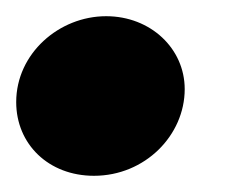

<svg xmlns="http://www.w3.org/2000/svg" viewBox="-24 -202 306 237"><path d="M92 15C155 15 204 -35 204 -92C204 -142 162 -182 107 -182C49 -182 -4 -136 -4 -76C-4 -24 36 15 92 15Z"/></svg>

Font: Fixel Text 20240404 ExtraBold
Style: Italic
Weight: 800
Width: 4
Italic angle: -10°
Designer: AlfaBravo + MacPaw
Foundry: Kyrylo Tkachov, Marchela Mozhyna, Serhii Makarenko, Maria Weinstein, Zakhar Kryvoshyya
Version: Version 1.211;Glyphs 3.2 (3225)